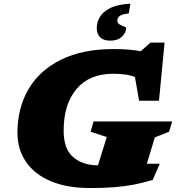

<svg xmlns="http://www.w3.org/2000/svg" viewBox="-20 -982 940 1018"><path d="M789.5 -28Q740 -13 691.5 -3.5Q643 6 587 10.5Q531 15 458 15Q333.5 15 247.5 -22Q161.5 -59 117 -125Q72.5 -191 72.5 -278Q72.5 -409 131 -509Q189.5 -609 303.5 -665.5Q417.5 -722 583.5 -722Q665 -722 726.5 -710.5L777.5 -756H852.5L823 -448H717.5L695.5 -573.5Q673 -583 642.8 -587Q612.5 -591 580.5 -591Q453.5 -591 385.5 -510Q317.5 -429 317.5 -289.5Q317.5 -191.5 368.5 -148.5Q419.5 -105.5 499.5 -105.5L546 -255.5L460.5 -283.5L476 -338H893L876.5 -283.5L801 -253.5L758.5 -114H827.5ZM649 -834Q649 -809.5 627 -788Q605 -766.5 564.5 -766.5Q529.5 -766.5 511.2 -784Q493 -801.5 493 -833.5Q493 -863.5 509.2 -891.5Q525.5 -919.5 564.5 -939.2Q603.5 -959 671.5 -962.5L662.5 -910.5Q626.5 -907 614.2 -896.8Q602 -886.5 602 -873.5Q602 -860 613.8 -852.8Q625.5 -845.5 637.2 -841.8Q649 -838 649 -834Z"/></svg>

Font: Newsreader 6pt ExtraBold
Style: Italic
Weight: 800
Italic angle: -17°
Designer: Hugues Gentile
Foundry: Production Type
Version: Version 1.003; ttfautohint (v1.8.3)